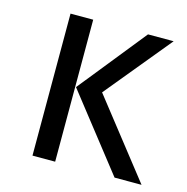

<svg xmlns="http://www.w3.org/2000/svg" viewBox="-84 -606 669 687"><g transform="rotate(15 250.5 -263.0)"><path d="M179 -526V0H95V-526ZM477 -526 277 -283 499 0H399L182 -277L382 -526Z"/></g></svg>

Font: FiraGO Book
Style: Regular
Weight: 350
Designer: bBox Type
Foundry: bBox Type GmbH
Version: Version 1.001;PS 001.001;hotconv 1.0.88;makeotf.lib2.5.64775